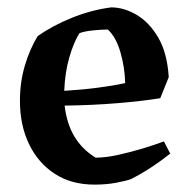

<svg xmlns="http://www.w3.org/2000/svg" viewBox="-20 -488 513 520"><path d="M236 12Q173 12 128 -17.5Q83 -47 58.5 -98Q34 -149 34 -215Q34 -266 47.5 -311Q61 -356 82 -390Q121 -418 174 -439.5Q227 -461 281 -468Q316 -468 350.5 -447.5Q385 -427 409 -385.5Q433 -344 437 -279L414 -222Q364 -214 297.5 -208.5Q231 -203 155 -202Q161 -152 182 -117.5Q203 -83 239 -61Q266 -61 300 -68.5Q334 -76 367 -86Q400 -96 424 -105L441 -72Q420 -55 393 -37Q366 -19 335 -3Q321 2 294.5 7Q268 12 236 12ZM154 -242Q203 -245 245 -250.5Q287 -256 319 -263Q318 -306 306 -347Q294 -388 272 -408Q254 -408 230.5 -405.5Q207 -403 195 -398Q180 -374 168 -333.5Q156 -293 154 -242Z"/></svg>

Font: Labrada SemiBold
Style: Regular
Weight: 600
Designer: Mercedes Jáuregui
Foundry: Omnibus-Type Team
Version: Version 1.000; ttfautohint (v1.8.4.7-5d5b)